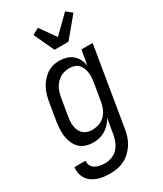

<svg xmlns="http://www.w3.org/2000/svg" viewBox="-251 -859 992 1170"><g transform="rotate(-30 245.5 -274.0)"><path d="M164 223Q141 223 119 220.5Q97 218 76.5 211Q56 204 38.5 192Q21 180 9.5 163Q-2 146 -6.5 124.5Q-11 103 -8 80H70Q67 99 75.5 114.5Q84 130 99 138.5Q114 147 132 150Q150 153 169 153Q193 153 217.5 143Q242 133 258.5 113.5Q275 94 284 70.5Q293 47 297 23L314 -80Q303 -60 287.5 -43Q272 -26 252.5 -14Q233 -2 211.5 3Q190 8 169 8Q142 8 117.5 0.5Q93 -7 75 -24Q57 -41 46.5 -64.5Q36 -88 32.5 -113.5Q29 -139 30.5 -166Q32 -193 36 -219L56 -339Q60 -362 66 -384.5Q72 -407 83 -428.5Q94 -450 110 -469Q126 -488 146 -502Q166 -516 189 -522Q212 -528 235 -528Q260 -528 284 -521Q308 -514 326 -498.5Q344 -483 355 -461.5Q366 -440 369 -415L387 -520H466L374 34Q370 59 362 83.5Q354 108 339.5 130.5Q325 153 305.5 171.5Q286 190 262 202Q238 214 213 218.5Q188 223 164 223ZM200 -62Q223 -62 247.5 -70Q272 -78 289.5 -95.5Q307 -113 317 -136.5Q327 -160 331 -183L351 -303Q354 -321 355.5 -339Q357 -357 354.5 -374Q352 -391 346 -407Q340 -423 328.5 -435Q317 -447 300.5 -452.5Q284 -458 266 -458Q250 -458 233 -454.5Q216 -451 201 -442Q186 -433 174 -420Q162 -407 153.5 -391.5Q145 -376 140.5 -360Q136 -344 133 -328L113 -208Q110 -191 109 -173.5Q108 -156 110.5 -139.5Q113 -123 120 -108Q127 -93 139 -82.5Q151 -72 167 -67Q183 -62 200 -62ZM244 -600 178 -742 223 -767 301 -657 417 -771 457 -738 342 -600Z"/></g></svg>

Font: Iosevka Term Oblique
Style: Regular
Weight: 400
Italic angle: -9°
Monospace: yes
Designer: Belleve Invis
Foundry: Belleve Invis
Version: Version 31.4.0